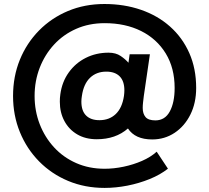

<svg xmlns="http://www.w3.org/2000/svg" viewBox="-20 -753 1024 940"><path d="M511.7 -495.1Q546.9 -495.1 570.6 -479Q594.2 -462.9 608.9 -445.8L614.7 -487.3H713.9L684.1 -283.2Q682.1 -267.1 680.4 -252Q678.7 -236.8 678.7 -224.6Q678.7 -196.3 692.6 -179.9Q706.5 -163.6 740.7 -163.6Q787.6 -163.6 811.3 -207.3Q835 -251 835 -322.3Q835 -419.9 791.5 -491.2Q748 -562.5 670.9 -601.1Q593.8 -639.6 492.2 -639.6Q416 -639.6 353 -611.8Q290 -584 244.6 -534.7Q199.2 -485.4 174.3 -420.9Q149.4 -356.4 149.4 -283.2Q149.4 -210 174.3 -145.5Q199.2 -81.1 244.6 -31.7Q290 17.6 353 45.4Q416 73.2 492.2 73.2Q537.1 73.2 585 63.2Q632.8 53.2 675.3 34.7Q717.8 16.1 747.1 -10.3L802.2 72.8Q764.6 102.5 712.9 123.5Q661.1 144.5 604 155.8Q546.9 167 492.2 167Q395.5 167 313.7 132.8Q231.9 98.6 171.4 37.1Q110.8 -24.4 77.4 -106.2Q43.9 -188 43.9 -283.2Q43.9 -378.4 77.1 -460.2Q110.4 -542 170.9 -603.5Q231.4 -665 313 -699.2Q394.5 -733.4 491.2 -733.4Q587.9 -733.4 669.9 -705.1Q752 -676.8 812.5 -623Q873 -569.3 906.7 -493.4Q940.4 -417.5 940.4 -322.3Q940.4 -249 912.1 -192.1Q883.8 -135.3 835 -102.8Q786.1 -70.3 725.1 -70.3Q641.6 -70.3 606.4 -124Q546.4 -71.3 453.6 -71.3Q398.4 -71.3 357.9 -95.2Q317.4 -119.1 295.2 -160.6Q272.9 -202.1 272.9 -254.9Q272.9 -263.2 273.4 -272.9Q273.9 -282.7 275.4 -291.5Q283.7 -352.5 316.7 -398.4Q349.6 -444.3 400.1 -469.7Q450.7 -495.1 511.7 -495.1ZM500.5 -402.3Q452.1 -402.3 420.7 -372.1Q389.2 -341.8 380.9 -283.2Q378.4 -268.1 378.4 -255.4Q378.4 -210.4 401.4 -187.5Q424.3 -164.6 466.8 -164.6Q515.1 -164.6 546.6 -194.6Q578.1 -224.6 586.9 -283.2Q588.9 -298.3 588.9 -311Q588.9 -356 565.9 -379.2Q543 -402.3 500.5 -402.3Z"/></svg>

Font: Giphurs Medium
Style: Regular
Weight: 500
Version: Version 0.920; ttfautohint (v1.8.4.7-5d5b)